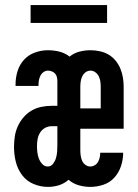

<svg xmlns="http://www.w3.org/2000/svg" viewBox="-20 -725 540 753"><path d="M168 8Q139 8 111.5 -3.5Q84 -15 66.5 -38.5Q49 -62 42 -90.5Q35 -119 35 -148V-149Q35 -169 38 -189.5Q41 -210 49.5 -229Q58 -248 71.5 -264Q85 -280 102.5 -290.5Q120 -301 140.5 -305.5Q161 -310 182 -310H205V-407Q205 -415 203 -423Q201 -431 196 -436.5Q191 -442 183.5 -445Q176 -448 168 -448Q159 -448 151 -442.5Q143 -437 138.5 -428Q134 -419 132.5 -410Q131 -401 131 -391V-388H41V-395Q41 -421 49 -446.5Q57 -472 74.5 -491Q92 -510 117 -519Q142 -528 168 -528Q191 -528 213 -522.5Q235 -517 253 -503Q270 -517 291.5 -522.5Q313 -528 335 -528Q353 -528 371.5 -524Q390 -520 405.5 -511Q421 -502 433 -487.5Q445 -473 452 -456Q459 -439 462 -421Q465 -403 465 -385V-220H295V-135Q295 -125 296.5 -114.5Q298 -104 302 -94.5Q306 -85 315 -78.5Q324 -72 334 -72Q343 -72 351.5 -77Q360 -82 364.5 -90Q369 -98 371 -107Q373 -116 373 -125V-126H463V-125Q463 -99 454.5 -73.5Q446 -48 428.5 -28.5Q411 -9 385.5 -0.5Q360 8 334 8Q311 8 288.5 1.5Q266 -5 249 -20Q232 -5 211 1.5Q190 8 168 8ZM375 -300V-385Q375 -395 373.5 -405.5Q372 -416 367.5 -425.5Q363 -435 354 -441.5Q345 -448 335 -448Q324 -448 315.5 -441.5Q307 -435 302.5 -425.5Q298 -416 296.5 -405.5Q295 -395 295 -385V-300ZM167 -72Q180 -72 188 -82.5Q196 -93 199.5 -105Q203 -117 204 -129.5Q205 -142 205 -155V-230H182Q168 -230 156 -223Q144 -216 137 -204.5Q130 -193 127.5 -179.5Q125 -166 125 -152Q125 -140 126.5 -127.5Q128 -115 132.5 -103Q137 -91 146 -81.5Q155 -72 167 -72ZM100 -635V-705H400V-635Z"/></svg>

Font: Iosevka Curly Medium
Style: Regular
Weight: 500
Monospace: yes
Designer: Belleve Invis
Foundry: Belleve Invis
Version: Version 22.1.2; ttfautohint (v1.8.4)